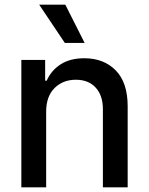

<svg xmlns="http://www.w3.org/2000/svg" viewBox="-20 -802 637 822"><path d="M526.6 0H420.5V-334.2Q420.5 -393.5 389.6 -427Q358.7 -460.6 304.7 -460.6Q249.3 -460.6 213.4 -424.9Q177.6 -389.2 177.6 -323.9V0H71.4V-545.5H173.3V-456.7H180Q198.9 -500 239.2 -526.3Q279.5 -552.6 340.9 -552.6Q424.7 -552.6 475.7 -500.4Q526.6 -448.2 526.6 -346.9ZM342.3 -618.3H257.5L147.7 -782H259.6Z"/></svg>

Font: Linik Sans Medium
Style: Regular
Weight: 500
Designer: Rasmus Andersson (font), Cristiano Sobral (main changes)
Foundry: rsms
Version: Version 3.018;June 1, 2022;FontCreator 14.0.0.2814 64-bit; t